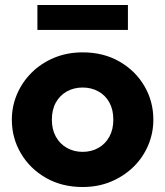

<svg xmlns="http://www.w3.org/2000/svg" viewBox="-20 -735 663 770"><path d="M311.5 15Q228 15 164 -21.8Q100 -58.5 63.8 -120Q27.5 -181.5 27.5 -255Q27.5 -308.5 48.2 -357.2Q69 -406 107 -443.8Q145 -481.5 197 -503.2Q249 -525 311.5 -525Q395 -525 459 -488.2Q523 -451.5 559 -390Q595 -328.5 595 -255Q595 -201.5 574.5 -152.8Q554 -104 516 -66.5Q478 -29 426 -7Q374 15 311.5 15ZM311.5 -126Q346.5 -126 374.5 -141.8Q402.5 -157.5 418.5 -186.5Q434.5 -215.5 434.5 -255Q434.5 -295 418.8 -323.8Q403 -352.5 375 -368.2Q347 -384 311.5 -384Q276 -384 248 -368.2Q220 -352.5 204 -323.8Q188 -295 188 -255Q188 -215.5 204.2 -186.5Q220.5 -157.5 248.5 -141.8Q276.5 -126 311.5 -126ZM130 -615V-715H493V-615Z"/></svg>

Font: Geologica Cursive
Style: Bold
Weight: 700
Designer: Sindre Bremnes, Frode Helland
Foundry: Monokrom Skriftforlag AS
Version: Version 1.010;gftools[0.9.28]